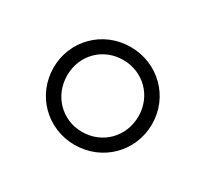

<svg xmlns="http://www.w3.org/2000/svg" viewBox="-79 -816 576 539"><g transform="rotate(30 209.5 -546.5)"><path d="M209 -388C299 -388 369 -458 369 -547C369 -635 299 -705 209 -705C120 -705 50 -635 50 -547C50 -458 120 -388 209 -388ZM209 -430C144 -430 94 -481 94 -547C94 -613 144 -663 209 -663C275 -663 325 -612 325 -547C325 -481 275 -430 209 -430Z"/></g></svg>

Font: Talent
Style: Regular
Weight: 400
Designer: Mike Powis
Version: Version 1.001;hotconv 1.0.109;makeotfexe 2.5.65596